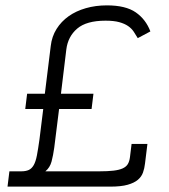

<svg xmlns="http://www.w3.org/2000/svg" viewBox="-20 -695 630 715"><path d="M149 -57H350Q381 -57 402.5 -59.5Q424 -62 437 -68Q450 -74 456 -84Q462 -94 464 -110L470 -159H529L520 -86Q518 -68 512.5 -52.5Q507 -37 493.5 -25.5Q480 -14 455.5 -7Q431 0 390 0H8L15 -57H59Q76 -57 87 -62Q98 -67 105.5 -80Q113 -93 117.5 -116.5Q122 -140 127 -176L141 -289H74L81 -346H147L169 -524Q173 -559 190.5 -587Q208 -615 235.5 -634.5Q263 -654 299.5 -664.5Q336 -675 378 -675Q448 -675 485.5 -649Q523 -623 540 -578L493 -553Q486 -565 478 -577Q470 -589 457 -598Q444 -607 424 -612.5Q404 -618 373 -618Q302 -618 267.5 -588.5Q233 -559 227 -511L207 -346H328L321 -289H200L182 -145Q178 -116 172 -93.5Q166 -71 149 -57Z"/></svg>

Font: Josefin Sans
Style: Italic
Weight: 400
Italic angle: -7.5°
Designer: Santiago Orozco
Foundry: Typemade